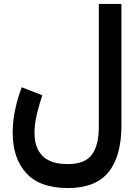

<svg xmlns="http://www.w3.org/2000/svg" viewBox="-20 -700 698 962"><path d="M588.4 -71.8Q588.4 82.5 523.7 162.4Q459 242.2 320.3 242.2Q179.7 242.2 111.6 167.5Q43.5 92.8 43.5 -36.1Q43.5 -91.3 55.7 -149.7Q67.9 -208 88.9 -262.7L191.9 -222.7Q176.8 -178.2 164.8 -128.4Q152.8 -78.6 152.8 -34.7Q152.8 40.5 192.9 81.3Q232.9 122.1 320.3 122.1Q405.3 122.1 440.2 75Q475.1 27.8 475.1 -63V-680.2H588.4Z"/></svg>

Font: Vazirmatn UI NL SemiBold
Style: Regular
Weight: 600
Designer: Saber Rastikerdar
Foundry: Saber Rastikerdar
Version: Version 33.003